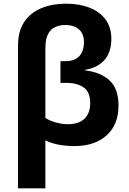

<svg xmlns="http://www.w3.org/2000/svg" viewBox="-20 -785 700 1045"><path d="M339 -765Q411 -765 466.5 -743.5Q522 -722 554 -679.5Q586 -637 586 -573Q586 -501 548.5 -458.5Q511 -416 443 -405V-402Q528 -392 576.5 -347Q625 -302 625 -211Q625 -106 560 -48Q495 10 386 10Q289 10 227 -21V240H78V-535Q78 -616 112.5 -666.5Q147 -717 206 -741Q265 -765 339 -765ZM335 -649Q306 -649 281 -638Q256 -627 241.5 -599.5Q227 -572 227 -521V-143Q252 -127 286 -118Q320 -109 348 -109Q410 -109 440.5 -139.5Q471 -170 471 -224Q471 -286 434 -310Q397 -334 344 -334H309V-452H335Q388 -452 412.5 -480.5Q437 -509 437 -555Q437 -602 409 -625.5Q381 -649 335 -649Z"/></svg>

Font: Noto IKEA Simplified Chinese
Style: Bold
Weight: 700
Designer: Monotype Design Team
Foundry: Monotype Imaging Inc.
Version: Version 1.100